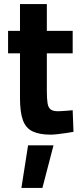

<svg xmlns="http://www.w3.org/2000/svg" viewBox="-20 -655 399 951"><path d="M86 276 119 65H245L190 276ZM231 12Q176 12 142 -4Q108 -20 93.5 -59.5Q79 -99 79 -170V-391H20V-502H79V-635H212V-502H340V-391H212V-205Q212 -166 215.5 -144Q219 -122 231 -113Q243 -104 268 -104Q275 -104 289 -105Q303 -106 317 -107Q331 -108 340 -109L344 -2Q329 1 307.5 4Q286 7 265.5 9.5Q245 12 231 12Z"/></svg>

Font: Cairo Play
Style: Bold
Weight: 700
Version: Version 3.119